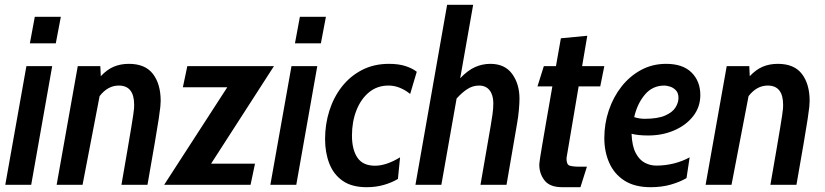

<svg xmlns="http://www.w3.org/2000/svg" viewBox="-20 -770 3438 800"><path d="M104.5 -589.5 125 -700H233.5L212.5 -589.5ZM2 0 90 -494.5H197.5L110 0Z M216 0 304 -494.5H398L400 -452.5Q425.5 -480 453.8 -492Q482 -504 517 -504Q585 -504 617.2 -462Q649.5 -420 649.5 -349.5Q649.5 -339.5 648 -324.5Q646.5 -309.5 641.5 -275.8Q636.5 -242 625.2 -176.5Q614 -111 594.5 0H486Q501.5 -88 511.2 -145.8Q521 -203.5 526.8 -238.2Q532.5 -273 535.2 -291.2Q538 -309.5 538.5 -318.2Q539 -327 539 -333Q539 -413.5 475 -413.5Q429 -413.5 395 -369.5L324 0Z M664 0 927 -406.5H742L760.5 -494.5H1121.5L859.5 -88H1042.5L1024 0Z M1209 -589.5 1229.5 -700H1338L1317 -589.5ZM1106.5 0 1194.5 -494.5H1302L1214.5 0Z M1508 10Q1445.5 10 1407.5 -16.8Q1369.5 -43.5 1352 -89Q1334.5 -134.5 1334.5 -190.5Q1334.5 -252 1352.2 -308.2Q1370 -364.5 1404.2 -408.5Q1438.5 -452.5 1488 -478.2Q1537.5 -504 1600.5 -504Q1640.5 -504 1669.2 -494.8Q1698 -485.5 1716.5 -471L1689 -378.5Q1669.5 -394.5 1646.5 -404Q1623.5 -413.5 1598.5 -413.5Q1552 -413.5 1518 -385.8Q1484 -358 1465.2 -310.5Q1446.5 -263 1446.5 -205Q1446.5 -147 1469.2 -113.2Q1492 -79.5 1542.5 -79.5Q1589.5 -79.5 1647 -114.5L1638 -24.5Q1613.5 -9.5 1580.2 0.2Q1547 10 1508 10Z M1711 0 1843 -750H1951.5L1897.5 -444Q1929 -477 1959.5 -490.5Q1990 -504 2023 -504Q2083.5 -504 2114 -462Q2144.5 -420 2144.5 -359Q2144.5 -340 2142 -311.8Q2139.5 -283.5 2134.5 -255.5L2090.5 0H1982L2024.5 -245.5Q2028.5 -268.5 2032 -293.2Q2035.5 -318 2035.5 -339.5Q2035.5 -374 2020 -393.8Q2004.5 -413.5 1976 -413.5Q1950 -413.5 1927.5 -399Q1905 -384.5 1882.5 -359.5L1819 0Z M2322.5 10Q2271 10 2249 -18.2Q2227 -46.5 2227 -84Q2227 -87 2227.8 -93Q2228.5 -99 2231 -116Q2233.5 -133 2239.5 -167.5Q2245.5 -202 2255.5 -260.8Q2265.5 -319.5 2281.5 -410H2219.5L2246 -494.5H2296.5Q2306 -548 2317 -610.5L2427 -621L2405.5 -494.5H2498L2481 -410H2391L2340.5 -111.5Q2340 -84.5 2353 -80Q2366 -75.5 2395.5 -75.5H2425.5L2398.5 10Z M2840.5 -28Q2812.5 -11.5 2774.8 -0.8Q2737 10 2691 10Q2625 10 2582.2 -17.2Q2539.5 -44.5 2518.8 -91Q2498 -137.5 2498 -195Q2498 -255 2516.8 -310.5Q2535.5 -366 2569.8 -409.5Q2604 -453 2651.2 -478.5Q2698.5 -504 2755.5 -504Q2825 -504 2861.5 -467.8Q2898 -431.5 2898 -374Q2898 -324 2868.2 -286Q2838.5 -248 2789.2 -226.8Q2740 -205.5 2681 -205.5Q2639 -205.5 2611.5 -212.5Q2613.5 -161.5 2628.8 -132.5Q2644 -103.5 2666.8 -91.8Q2689.5 -80 2714.5 -80Q2752.5 -80 2788.8 -89.2Q2825 -98.5 2853.5 -114.5ZM2748.5 -413.5Q2698.5 -413.5 2666.8 -375.5Q2635 -337.5 2622.5 -282Q2644 -275 2666 -275Q2720.5 -275 2751.2 -288.5Q2782 -302 2794.5 -322.2Q2807 -342.5 2807 -362Q2807 -382.5 2796.2 -393.8Q2785.5 -405 2771.5 -409.2Q2757.5 -413.5 2748.5 -413.5Z M2920 0 3008 -494.5H3102L3104 -452.5Q3129.5 -480 3157.8 -492Q3186 -504 3221 -504Q3289 -504 3321.2 -462Q3353.5 -420 3353.5 -349.5Q3353.5 -339.5 3352 -324.5Q3350.5 -309.5 3345.5 -275.8Q3340.5 -242 3329.2 -176.5Q3318 -111 3298.5 0H3190Q3205.5 -88 3215.2 -145.8Q3225 -203.5 3230.8 -238.2Q3236.5 -273 3239.2 -291.2Q3242 -309.5 3242.5 -318.2Q3243 -327 3243 -333Q3243 -413.5 3179 -413.5Q3133 -413.5 3099 -369.5L3028 0Z"/></svg>

Font: Cabin Condensed SemiBold
Style: Italic
Weight: 600
Width: 3
Italic angle: -10°
Designer: Pablo Impallari
Foundry: Pablo Impallari. http://www.impallari.com Igino Marini. http://www.ikern.com
Version: Version 3.001; ttfautohint (v1.8.3)